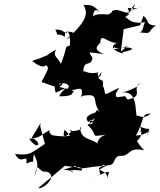

<svg xmlns="http://www.w3.org/2000/svg" viewBox="-20 -914 839 1009"><path d="M191 -252 216 -158C139 -108 140 -95 59 -105C93 -38 126 -118 119 -54C170 -82 147 -35 158 -105C177 -62 186 -49 161 14C183 -81 176 -4 225 -12C287 7 214 80 180 75C315 -36 317 -41 322 -43C356 -33 428 -43 407 -17C351 -27 351 -10 348 -24C357 6 393 -16 313 -22C408 -52 421 -52 374 -56C377 -6 443 -42 521 -41C457 -18 559 -22 542 28C560 -34 561 -11 471 16C543 -3 476 -3 517 -33C488 -11 538 -50 572 -53C542 -53 501 -29 522 -48C599 -32 566 -89 609 -95C667 -90 650 -145 737 -124C695 -170 686 -199 679 -214C620 -190 685 -220 643 -135C689 -170 740 -179 717 -249C731 -238 780 -236 747 -224C684 -226 710 -214 730 -237C772 -237 770 -245 748 -200C796 -276 770 -201 694 -202C743 -285 717 -317 772 -317C727 -278 700 -319 700 -302C687 -323 709 -444 616 -427C666 -434 732 -479 687 -450C705 -459 717 -483 718 -481C668 -446 739 -412 656 -392C650 -380 627 -430 639 -409C561 -395 525 -409 598 -390C585 -427 583 -410 606 -453C503 -403 546 -414 520 -464C533 -516 472 -474 513 -537C507 -481 482 -532 500 -535C423 -512 412 -576 419 -503C409 -620 457 -551 466 -610C438 -653 447 -635 525 -631C476 -649 482 -667 507 -689C508 -747 546 -685 595 -689C535 -660 617 -633 630 -633C573 -693 578 -609 676 -656C649 -681 559 -638 580 -666C620 -639 695 -710 615 -643L630 -761L716 -781L734 -831C771 -798 741 -786 799 -779C745 -745 793 -734 706 -745C742 -737 726 -806 754 -800C662 -779 649 -826 637 -824C686 -857 632 -822 666 -860C744 -888 737 -867 652 -872C671 -818 633 -832 691 -894C653 -800 618 -884 567 -855C581 -847 502 -818 549 -838C517 -840 464 -844 463 -815C471 -820 467 -892 509 -845C457 -908 436 -879 418 -890C436 -856 457 -817 326 -705C349 -719 396 -744 339 -748C315 -729 320 -763 271 -758C296 -704 262 -752 322 -721C314 -754 355 -773 347 -675C313 -661 342 -685 300 -578C286 -612 254 -618 275 -653C202 -618 233 -607 238 -626C202 -617 241 -624 149 -594C196 -555 217 -563 220 -572C243 -559 231 -548 198 -483C262 -463 303 -433 314 -493C262 -432 321 -499 273 -475C276 -478 259 -471 273 -427C370 -470 309 -451 291 -408C394 -407 344 -439 373 -428C345 -456 269 -448 281 -476C348 -482 335 -464 354 -440C360 -491 331 -444 326 -433C400 -444 418 -472 408 -401C442 -456 432 -456 406 -409C512 -428 458 -388 502 -329C437 -311 424 -296 444 -273C521 -309 466 -307 474 -298C532 -313 476 -376 480 -293C444 -251 498 -244 470 -277C451 -229 449 -302 459 -280C454 -272 508 -299 440 -257C505 -200 439 -192 541 -207C495 -198 478 -149 505 -147C469 -193 401 -171 402 -246C428 -231 352 -220 345 -227C388 -248 291 -150 320 -232C362 -192 356 -167 378 -201C359 -213 350 -185 244 -205C286 -193 235 -201 240 -230C192 -203 192 -189 134 -185C174 -122 210 -158 147 -191L194 -268Z"/></svg>

Font: Hussar Lance
Style: Italic
Weight: 700
Foundry: Cannot Into Space Fonts, PlusOne Fonts
Version: Version 2.27